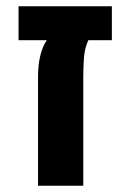

<svg xmlns="http://www.w3.org/2000/svg" viewBox="-20 -591 415 611"><path d="M101 0V-346Q101 -385 108.5 -415Q116 -445 129 -463H39V-571H336V-463H261Q249 -437 247 -405Q245 -373 245 -346V0Z"/></svg>

Font: Assistant
Style: Bold
Weight: 700
Designer: Hebrew By Ben Nathan, Latin by Paul Hunt
Version: Version 3.000